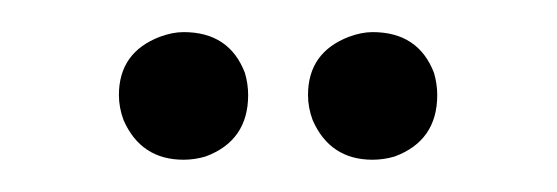

<svg xmlns="http://www.w3.org/2000/svg" viewBox="-20 -722 345 119"><path d="M53.7 -663.1Q53.7 -689.5 79.1 -699.2Q86.9 -702.1 93.8 -702.1Q122.1 -702.1 131.8 -676.8Q133.8 -669.9 133.8 -663.1Q133.8 -634.8 107.4 -625Q100.6 -623 93.8 -623Q67.4 -623 56.6 -647.5Q53.7 -655.3 53.7 -663.1ZM170.9 -663.1Q170.9 -689.5 196.3 -699.2Q204.1 -702.1 210.9 -702.1Q239.3 -702.1 249 -676.8Q251 -669.9 251 -663.1Q251 -634.8 224.6 -625Q217.8 -623 210.9 -623Q184.6 -623 173.8 -647.5Q170.9 -655.3 170.9 -663.1Z"/></svg>

Font: Post No Bills Jaffna Medium
Style: Regular
Weight: 500
Designer: Kosala Senevirathne, Siva Puranthara, Lasantha Premarathna, Tharique Azeez
Foundry: Mooniak
Version: Version 1.220 ; ttfautohint (v1.6)